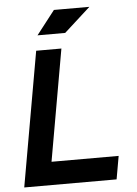

<svg xmlns="http://www.w3.org/2000/svg" viewBox="-60 -940 705 985"><g transform="rotate(-5 293.0 -447.0)"><path d="M24.4 0H500L521 -119.1H175.3L276.4 -693.4H146.5ZM160.2 -771.5H302.7L438 -894H255.4Z"/></g></svg>

Font: Cascadia Mono PL
Style: Bold Italic
Weight: 700
Italic angle: -10°
Monospace: yes
Designer: Aaron Bell
Foundry: Saja Typeworks
Version: Version 2404.023